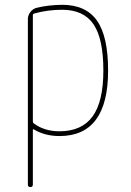

<svg xmlns="http://www.w3.org/2000/svg" viewBox="-20 -550 540 790"><path d="M115.2 -488.3V-49.8Q115.2 -44.9 119.1 -42Q163.1 -9.8 224.6 -9.8Q316.4 -9.8 360.8 -70.8Q405.3 -131.8 405.3 -259.8Q405.3 -390.6 364.7 -450.2Q324.2 -509.8 235.4 -509.8Q174.8 -509.8 120.1 -494.1Q115.2 -492.2 115.2 -488.3ZM94.7 210V-471.7Q94.7 -487.3 105 -500.5Q115.2 -513.7 129.9 -517.6Q175.8 -529.3 235.4 -530.3Q333 -530.3 378.9 -465.3Q424.8 -400.4 424.8 -259.8Q424.8 9.8 224.6 9.8Q165 9.8 119.1 -17.6Q115.2 -19.5 115.2 -15.6V209Q115.2 219.7 105 219.7Q94.7 219.7 94.7 210Z"/></svg>

Font: Rounded-X Mgen+ 1mn thin
Style: Regular
Weight: 100
Designer: [Source Han Sans]
Ryoko NISHIZUKA  (kana & ideographs); Paul D. Hunt (Latin, Greek & Cyrillic); Wenlong ZHANG  (bopomofo
Version: Version 1.059.20150602